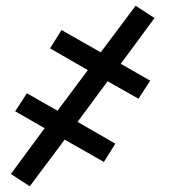

<svg xmlns="http://www.w3.org/2000/svg" viewBox="-20 -488 640 671"><path d="M84 163 18 120 136 -40 33 -99 74 -162 181 -101 287 -243 155 -319 195 -383 332 -305 454 -468 520 -425 402 -265 505 -206 464 -143 356 -204 251 -62 383 14 343 78 206 0Z"/></svg>

Font: Iosevka Aile
Style: Italic
Weight: 400
Italic angle: -9°
Designer: Belleve Invis
Foundry: Belleve Invis
Version: Version 28.0.1; ttfautohint (v1.8.4)